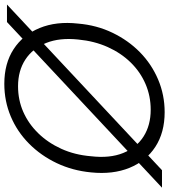

<svg xmlns="http://www.w3.org/2000/svg" viewBox="18 -784 764 867"><g transform="rotate(90 399.5 -350.0)"><path d="M-14 0 734 -700H813L65 0ZM344 12Q252 12 187.5 -30Q123 -72 92 -147.5Q61 -223 72 -321Q79 -405 113.5 -476.5Q148 -548 201.5 -600.5Q255 -653 324.5 -682.5Q394 -712 472 -712Q564 -712 628.5 -670Q693 -628 723.5 -553Q754 -478 744 -380Q736 -296 702 -224.5Q668 -153 614 -99.5Q560 -46 491 -17Q422 12 344 12ZM355 -50Q417 -50 470.5 -73.5Q524 -97 567 -141Q610 -185 637.5 -245.5Q665 -306 671 -379Q681 -464 656.5 -524.5Q632 -585 581.5 -617Q531 -649 461 -649Q399 -649 344.5 -625.5Q290 -602 247.5 -558.5Q205 -515 178 -455Q151 -395 144 -322Q135 -238 159.5 -177Q184 -116 234.5 -83Q285 -50 355 -50Z"/></g></svg>

Font: DM Sans 12pt Light
Style: Italic
Weight: 300
Italic angle: -10°
Version: Version 4.004;gftools[0.9.30]